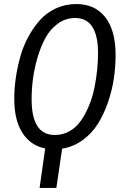

<svg xmlns="http://www.w3.org/2000/svg" viewBox="-20 -719 614 940"><path d="M545.9 -450.2Q545.9 -392.6 537.4 -334.5Q528.8 -276.4 508.5 -217.8Q488.3 -159.2 459 -112.5Q429.7 -65.9 384.5 -33Q339.4 0 284.2 8.8L255.9 201.2H173.8L201.2 7.8Q128.9 -6.8 89.4 -69.1Q49.8 -131.3 49.8 -234.9Q49.8 -284.7 57.1 -336.2Q64.5 -387.7 79.1 -440.4Q93.8 -493.2 118.7 -539.1Q143.6 -585 176 -621.1Q208.5 -657.2 254.4 -678.2Q300.3 -699.2 354 -699.2Q444.8 -699.2 495.4 -634.8Q545.9 -570.3 545.9 -450.2ZM248 -58.1Q288.1 -58.1 321.5 -77.4Q355 -96.7 377.4 -129.9Q399.9 -163.1 416.5 -203.4Q433.1 -243.7 442.4 -290Q451.7 -336.4 455.8 -377.7Q460 -418.9 460 -458Q460 -630.9 348.1 -630.9Q301.3 -630.9 263.4 -603.3Q225.6 -575.7 202.4 -533.2Q179.2 -490.7 163.3 -436Q147.5 -381.3 141.1 -330.8Q134.8 -280.3 134.8 -232.9Q134.8 -58.1 248 -58.1Z"/></svg>

Font: Fira Sans Compressed Book
Style: Italic
Weight: 350
Width: 3
Italic angle: -8°
Designer: Carrois Corporate & Edenspiekermann AG
Foundry: Carrois Corporate GbR & Edenspiekermann AG
Version: Version 4.203;PS 004.203;hotconv 1.0.88;makeotf.lib2.5.64775